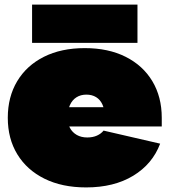

<svg xmlns="http://www.w3.org/2000/svg" viewBox="-20 -804 740 838"><path d="M356 14Q251 14 174.2 -24Q97.5 -62 55.8 -130.2Q14 -198.5 14 -290Q14 -381 55 -449.5Q96 -518 171.5 -556Q247 -594 350 -594Q453 -594 528.5 -556Q604 -518 645 -449.5Q686 -381 686 -290Q686 -280.5 686 -271.2Q686 -262 686 -252H436Q437 -262.5 437 -273.5Q437 -284.5 437 -295Q437 -326 427.2 -347.5Q417.5 -369 399.5 -380Q381.5 -391 357 -391Q332 -391 313.5 -379.2Q295 -367.5 285 -345Q275 -322.5 275 -290Q275 -264.5 285.5 -245.2Q296 -226 315.2 -215Q334.5 -204 361 -204Q385 -204 403.2 -212.2Q421.5 -220.5 432 -234L679 -177Q645.5 -88 561.5 -37Q477.5 14 356 14ZM176 -252V-336H482L476 -252ZM580 -784V-617H120V-784Z"/></svg>

Font: Hepta Slab ExtraLight Black
Style: Regular
Weight: 900
Version: Version 1.102